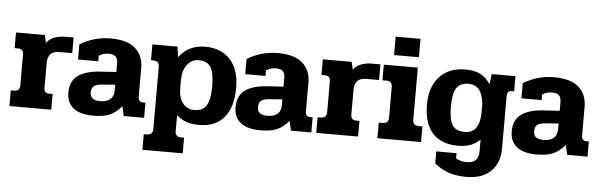

<svg xmlns="http://www.w3.org/2000/svg" viewBox="-53 -854 3909 1248"><g transform="rotate(5 1902.0 -230.0)"><path d="M21 -102H40Q61 -102 70.5 -111.5Q80 -121 80 -140V-341Q80 -359 71.5 -368.5Q63 -378 43 -378H22V-480H210L222 -429Q240 -456 272 -468Q304 -480 340 -480H398V-378H317Q275 -378 256.5 -358.5Q238 -339 238 -298V-139Q238 -120 246.5 -111Q255 -102 275 -102H294V0H21Z M395 -121Q395 -195 444 -231.5Q493 -268 588 -274L694 -281V-337Q694 -368 680 -381.5Q666 -395 634 -395Q599 -395 571 -376V-340H439V-439Q531 -495 640 -495Q748 -495 800.5 -448Q853 -401 853 -321V-135Q853 -116 860.5 -107.5Q868 -99 885 -99H900V0H767L753 -63Q717 -20 676.5 -2.5Q636 15 568 15Q482 15 438.5 -20.5Q395 -56 395 -121ZM694 -160V-198L604 -191Q569 -188 554.5 -175Q540 -162 540 -134Q540 -83 604 -83Q648 -83 671 -102.5Q694 -122 694 -160Z M907 106H926Q966 106 966 68V-339Q966 -377 926 -377H912V-480H1076L1086 -412Q1146 -495 1257 -495Q1359 -495 1419 -430.5Q1479 -366 1479 -245Q1479 -120 1422.5 -52.5Q1366 15 1260 15Q1210 15 1177 3.5Q1144 -8 1112 -36V69Q1112 106 1151 106H1170V208H907ZM1323 -244Q1323 -328 1300.5 -366Q1278 -404 1222 -404Q1174 -404 1145.5 -365Q1117 -326 1117 -267V-212Q1117 -150 1145 -114.5Q1173 -79 1220 -79Q1277 -79 1300 -118.5Q1323 -158 1323 -244Z M1486 -121Q1486 -195 1535 -231.5Q1584 -268 1679 -274L1785 -281V-337Q1785 -368 1771 -381.5Q1757 -395 1725 -395Q1690 -395 1662 -376V-340H1530V-439Q1622 -495 1731 -495Q1839 -495 1891.5 -448Q1944 -401 1944 -321V-135Q1944 -116 1951.5 -107.5Q1959 -99 1976 -99H1991V0H1858L1844 -63Q1808 -20 1767.5 -2.5Q1727 15 1659 15Q1573 15 1529.5 -20.5Q1486 -56 1486 -121ZM1785 -160V-198L1695 -191Q1660 -188 1645.5 -175Q1631 -162 1631 -134Q1631 -83 1695 -83Q1739 -83 1762 -102.5Q1785 -122 1785 -160Z M2023 -102H2042Q2063 -102 2072.5 -111.5Q2082 -121 2082 -140V-341Q2082 -359 2073.5 -368.5Q2065 -378 2045 -378H2024V-480H2212L2224 -429Q2242 -456 2274 -468Q2306 -480 2342 -480H2400V-378H2319Q2277 -378 2258.5 -358.5Q2240 -339 2240 -298V-139Q2240 -120 2248.5 -111Q2257 -102 2277 -102H2296V0H2023Z M2483 -668H2645V-548H2483ZM2422 -102H2446Q2467 -102 2476.5 -111.5Q2486 -121 2486 -141V-338Q2486 -358 2477 -368Q2468 -378 2447 -378H2422V-480H2644V-139Q2644 -102 2683 -102H2707V0H2422Z M2811 130V52H2943V86Q2971 104 3017 104Q3091 104 3091 25V-49Q3063 -22 3029 -9.5Q2995 3 2947 3Q2840 3 2782 -59.5Q2724 -122 2724 -247Q2724 -326 2753 -382Q2782 -438 2833.5 -466.5Q2885 -495 2952 -495Q3012 -495 3050 -476Q3088 -457 3118 -413L3126 -480H3281V-381H3267Q3248 -381 3241.5 -371.5Q3235 -362 3235 -339V-3Q3235 90 3179 145Q3123 200 3020 200Q2951 200 2900.5 182Q2850 164 2811 130ZM3082 -226V-263Q3082 -325 3057.5 -364.5Q3033 -404 2982 -404Q2926 -404 2903 -367Q2880 -330 2880 -247Q2880 -162 2903 -126Q2926 -90 2983 -90Q3034 -90 3058 -126Q3082 -162 3082 -226Z M3288 -121Q3288 -195 3337 -231.5Q3386 -268 3481 -274L3587 -281V-337Q3587 -368 3573 -381.5Q3559 -395 3527 -395Q3492 -395 3464 -376V-340H3332V-439Q3424 -495 3533 -495Q3641 -495 3693.5 -448Q3746 -401 3746 -321V-135Q3746 -116 3753.5 -107.5Q3761 -99 3778 -99H3793V0H3660L3646 -63Q3610 -20 3569.5 -2.5Q3529 15 3461 15Q3375 15 3331.5 -20.5Q3288 -56 3288 -121ZM3587 -160V-198L3497 -191Q3462 -188 3447.5 -175Q3433 -162 3433 -134Q3433 -83 3497 -83Q3541 -83 3564 -102.5Q3587 -122 3587 -160Z"/></g></svg>

Font: Pridi SemiBold
Style: Regular
Weight: 600
Designer: Katatrad Team
Foundry: CadsonDemak
Version: Version 1.001